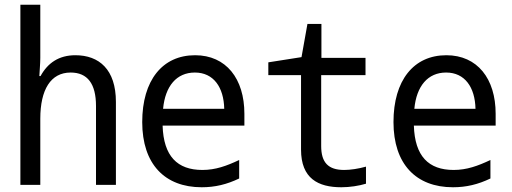

<svg xmlns="http://www.w3.org/2000/svg" viewBox="-20 -780 2160 810"><path d="M66 0H150V-279C150 -402 194 -474 278 -474C349 -474 385 -427 385 -333V0H469V-350C469 -487 398 -547 298 -547C228 -547 181 -514 151 -459H146C147 -482 150 -512 150 -536V-760H66Z M831 10C887 10 937 -2 989 -27V-105C936 -80 889 -63 834 -63C728 -63 670 -121 666 -250H1011V-300C1011 -448 934 -547 803 -547C665 -547 580 -441 580 -265C580 -88 675 10 831 10ZM926 -321H668C677 -417 725 -474 802 -474C881 -474 924 -412 926 -321Z M1420 10C1456 10 1494 4 1524 -5V-77C1492 -68 1458 -63 1432 -63C1365 -63 1335 -94 1335 -164V-463H1522V-536H1336V-679H1277L1252 -539L1112 -517V-463H1250V-149C1250 -27 1322 10 1420 10Z M1891 10C1947 10 1997 -2 2049 -27V-105C1996 -80 1949 -63 1894 -63C1788 -63 1730 -121 1726 -250H2071V-300C2071 -448 1994 -547 1863 -547C1725 -547 1640 -441 1640 -265C1640 -88 1735 10 1891 10ZM1986 -321H1728C1737 -417 1785 -474 1862 -474C1941 -474 1984 -412 1986 -321Z"/></svg>

Font: Noto Sans Mono Condensed
Style: Regular
Weight: 400
Width: 3
Designer: Monotype Design Team
Foundry: Monotype Imaging Inc.
Version: Version 2.014